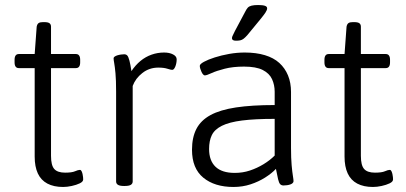

<svg xmlns="http://www.w3.org/2000/svg" viewBox="-20 -738 1615 764"><path d="M231 6Q194 6 168.5 -7.5Q143 -21 130.5 -48Q118 -75 118 -115V-467H55Q38 -467 38 -490V-500Q38 -523 55 -523H118L126 -632Q128 -642 133.5 -646Q139 -650 151 -650H156Q171 -650 177 -645.5Q183 -641 183 -632V-523H282Q299 -523 299 -500V-490Q299 -467 282 -467H183V-118Q183 -80 196 -65.5Q209 -51 239 -51Q266 -51 278.5 -56.5Q291 -62 298 -62Q302 -62 304.5 -57Q307 -52 308.5 -45.5Q310 -39 310.5 -33Q311 -27 311 -24Q311 -15 297.5 -8.5Q284 -2 265.5 2Q247 6 231 6Z M472 2Q457 2 449.5 -2.5Q442 -7 442 -16V-373Q442 -420 439.5 -446.5Q437 -473 434.5 -486.5Q432 -500 432 -506Q432 -510 436.5 -513Q441 -516 447.5 -518Q454 -520 461.5 -521Q469 -522 474 -522Q482 -522 486.5 -517Q491 -512 495 -497Q499 -482 503 -455Q519 -479 539 -495.5Q559 -512 583 -520.5Q607 -529 633 -529Q654 -529 668.5 -521.5Q683 -514 683 -502Q683 -494 681.5 -486.5Q680 -479 677.5 -473Q675 -467 672 -463.5Q669 -460 665 -460Q660 -460 646 -464.5Q632 -469 610 -469Q574 -469 546.5 -447.5Q519 -426 508 -396V-16Q508 -7 500.5 -2.5Q493 2 477 2Z M909 6Q834 6 789 -31Q744 -68 744 -142Q744 -191 761.5 -225Q779 -259 817.5 -280Q856 -301 919 -310.5Q982 -320 1073 -320V-373Q1073 -400 1062.5 -423Q1052 -446 1025.5 -459.5Q999 -473 951 -473Q907 -473 874 -464.5Q841 -456 821.5 -447Q802 -438 795 -438Q792 -438 788.5 -441.5Q785 -445 782 -451.5Q779 -458 777 -464.5Q775 -471 775 -476Q775 -483 791.5 -492Q808 -501 834.5 -509.5Q861 -518 892 -523.5Q923 -529 954 -529Q999 -529 1034 -518.5Q1069 -508 1091.5 -487.5Q1114 -467 1126 -438Q1138 -409 1138 -372V-150Q1138 -108 1140.5 -80.5Q1143 -53 1145.5 -38Q1148 -23 1148 -17Q1148 -13 1144.5 -9.5Q1141 -6 1135 -4Q1129 -2 1122 -1Q1115 0 1108 0Q1100 0 1095 -5Q1090 -10 1086.5 -25Q1083 -40 1078 -66Q1061 -48 1035 -31.5Q1009 -15 977 -4.5Q945 6 909 6ZM914 -50Q946 -50 974.5 -59.5Q1003 -69 1028.5 -84.5Q1054 -100 1073 -119V-265Q994 -265 943 -258.5Q892 -252 863 -237.5Q834 -223 823 -200.5Q812 -178 812 -145Q812 -99 837.5 -74.5Q863 -50 914 -50ZM919 -576Q911 -576 907 -578.5Q903 -581 903 -586Q903 -591 906.5 -597.5Q910 -604 915 -615L956 -692Q961 -702 966 -707.5Q971 -713 981 -715.5Q991 -718 1007 -718Q1025 -718 1034 -715Q1043 -712 1043 -705Q1043 -698 1036 -687.5Q1029 -677 1015 -660L964 -598Q956 -589 949.5 -584Q943 -579 936 -577.5Q929 -576 919 -576Z M1464 6Q1427 6 1401.5 -7.5Q1376 -21 1363.5 -48Q1351 -75 1351 -115V-467H1288Q1271 -467 1271 -490V-500Q1271 -523 1288 -523H1351L1359 -632Q1361 -642 1366.5 -646Q1372 -650 1384 -650H1389Q1404 -650 1410 -645.5Q1416 -641 1416 -632V-523H1515Q1532 -523 1532 -500V-490Q1532 -467 1515 -467H1416V-118Q1416 -80 1429 -65.5Q1442 -51 1472 -51Q1499 -51 1511.5 -56.5Q1524 -62 1531 -62Q1535 -62 1537.5 -57Q1540 -52 1541.5 -45.5Q1543 -39 1543.5 -33Q1544 -27 1544 -24Q1544 -15 1530.5 -8.5Q1517 -2 1498.5 2Q1480 6 1464 6Z"/></svg>

Font: Asap Light
Style: Regular
Weight: 300
Designer: Pablo Cosgaya
Foundry: Omnibus-Type
Version: Version 3.001